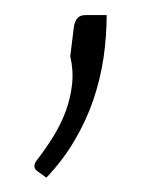

<svg xmlns="http://www.w3.org/2000/svg" viewBox="-20 -156 224 261"><path d="M125 -135.5Q125 -107 120.8 -77.8Q116.5 -48.5 106.8 -20Q97 8.5 81.2 35.2Q65.5 62 43 85.5L30.5 76.5Q23.5 71 29.5 62.5Q42 46.5 52.5 29.5Q63 12.5 69.5 -5.2Q76 -23 78 -41.8Q80 -60.5 75.5 -79.5L80.5 -120Q81.5 -126.5 85 -131Q88.5 -135.5 96.5 -135.5Z"/></svg>

Font: Lato Light
Style: Italic
Weight: 300
Italic angle: -7°
Designer: Lukasz Dziedzic
Foundry: tyPoland Lukasz Dziedzic
Version: Version 2.007; 2014-02-27